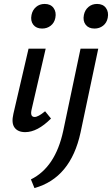

<svg xmlns="http://www.w3.org/2000/svg" viewBox="-20 -665 569 975"><path d="M194 -520Q164 -520 149 -539.5Q134 -559 140 -589Q145 -614 163 -629.5Q181 -645 207 -645Q237 -645 252 -624.5Q267 -604 261 -574Q256 -549 237.5 -534.5Q219 -520 194 -520ZM460 -520Q430 -520 415 -539.5Q400 -559 406 -589Q411 -614 429 -629.5Q447 -645 473 -645Q503 -645 518 -624.5Q533 -604 527 -574Q522 -549 503.5 -534.5Q485 -520 460 -520ZM108 6Q71 6 54 -17Q37 -40 48 -87L125 -418H212L141 -111Q131 -71 156 -71Q174 -71 209 -100L239 -63Q170 6 108 6ZM301 0 389 -418H479L389 8Q339 239 155 290L137 246Q261 185 301 0Z"/></svg>

Font: EauTestInfant Semibold
Style: Italic
Weight: 600
Italic angle: -12°
Designer: Christian Thalmann (Catharsis Fonts)
Version: Version 0.001;PS 000.001;hotconv 1.0.88;makeotf.lib2.5.64775